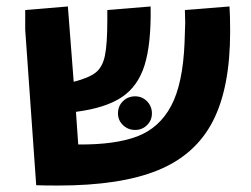

<svg xmlns="http://www.w3.org/2000/svg" viewBox="-20 -559 777 594"><path d="M92 14 58 -467V-528L190 -539L208 -306Q255 -318 276 -334.5Q297 -351 304.5 -386.5Q312 -422 312 -497V-528L446 -539Q448 -424 427.5 -358Q407 -292 357 -258.5Q307 -225 215 -213L222 -112Q336 -111 404.5 -137Q473 -163 509.5 -231.5Q546 -300 551 -428Q553 -478 553 -489L552 -528L690 -539Q692 -512 692 -461Q692 -288 638.5 -184Q585 -80 469 -32.5Q353 15 160 15Q116 15 92 14ZM345 -208Q345 -231 360.5 -246Q376 -261 398 -261Q420 -261 435 -245.5Q450 -230 450 -208Q450 -187 435 -172Q420 -157 398 -157Q376 -157 360.5 -172Q345 -187 345 -208Z"/></svg>

Font: Secular One
Style: Regular
Weight: 400
Designer: Michal Sahar
Foundry: Hagilda
Version: Version 1.000